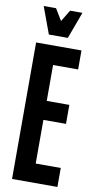

<svg xmlns="http://www.w3.org/2000/svg" viewBox="-100 -954 496 996"><g transform="rotate(10 148.0 -456.0)"><path d="M40 -719H279V-619H147V-430H266V-330H147V-100H279V0H40ZM111 -912 148 -851 185 -912H250L198 -771H98L46 -912Z"/></g></svg>

Font: Osterbar
Style: Regular
Weight: 500
Width: 3
Designer: Peter Wiegel, Basierend auf Erbar schmal-halbfette Grotesk v. Jacob Erbar
Foundry: Peter Wiegel
Version: Version 1.0